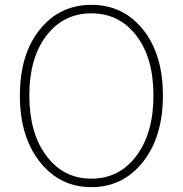

<svg xmlns="http://www.w3.org/2000/svg" viewBox="-20 -759 754 792"><path d="M569.5 -91Q487 13 357 13Q227 13 144.5 -91Q62 -195 62 -365Q62 -535 144 -637Q226 -739 357 -739Q488 -739 570 -637Q652 -535 652 -365Q652 -195 569.5 -91ZM171.5 -116Q242 -22 357 -22Q472 -22 542.5 -116Q613 -210 613 -365Q613 -520 542.5 -612Q472 -704 357 -704Q242 -704 171.5 -612Q101 -520 101 -365Q101 -210 171.5 -116Z"/></svg>

Font: Noto Sans Korean Thin
Style: Regular
Weight: 250
Designer: Ryoko NISHIZUKA  (kana & ideographs); Paul D. Hunt (Latin, Greek & Cyrillic); Wenlong ZHANG  (bopomofo); Sandoll Communi
Foundry: Adobe Systems Incorporated
Version: Version 1.0001;PS 1;hotconv 1.0.78;makeotf.lib2.5.61930